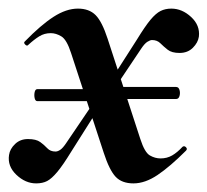

<svg xmlns="http://www.w3.org/2000/svg" viewBox="-30 -415 482 446"><path d="M221 -213H379Q385 -213 387 -206Q389 -199 387 -192Q385 -185 379 -185H221ZM221 -180H57Q52 -180 50.5 -187Q49 -194 50.5 -201Q52 -208 57 -208H221ZM280 11Q253 11 238.5 -4.5Q224 -20 211 -60L135 -292Q125 -323 112.5 -330.5Q100 -338 88 -338Q73 -338 61 -330.5Q49 -323 36 -311Q33 -307 28.5 -311.5Q24 -316 28 -319Q65 -357 94.5 -376Q124 -395 151 -395Q177 -395 192 -380Q207 -365 220 -325L296 -92Q306 -61 318 -54Q330 -47 343 -47Q358 -47 370 -54Q382 -61 394 -74Q398 -77 402 -73Q406 -69 402 -65Q365 -28 336 -8.5Q307 11 280 11ZM54 11Q29 11 8 -9Q-13 -29 -9 -55Q-7 -69 5 -80.5Q17 -92 35 -92Q54 -92 63.5 -85Q73 -78 80 -70.5Q87 -63 99 -63Q104 -63 110 -67Q116 -71 124 -83L204 -201L214 -187L135 -62Q116 -31 103 -15.5Q90 0 79.5 5.5Q69 11 54 11ZM219 -184 208 -198 288 -323Q307 -354 319.5 -369Q332 -384 343 -389.5Q354 -395 368 -395Q393 -395 414 -375.5Q435 -356 432 -330Q430 -316 418 -304Q406 -292 387 -292Q369 -292 359.5 -299.5Q350 -307 342.5 -314.5Q335 -322 323 -322Q319 -322 312.5 -318Q306 -314 298 -302Z"/></svg>

Font: Cormorant Light
Style: Italic
Weight: 300
Italic angle: -10°
Designer: Christian Thalmann (Catharsis Fonts)
Foundry: Catharsis Fonts
Version: Version 4.000